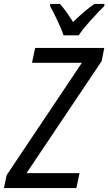

<svg xmlns="http://www.w3.org/2000/svg" viewBox="-46 -958 552 978"><path d="M-26 0 -12 -66 371 -638H117L133 -714H485L472 -647L89 -76H359L343 0ZM278 -778H355Q375 -809 417.5 -856Q460 -903 485 -927L486 -938H435Q410 -921 382.5 -897.5Q355 -874 326 -846Q288 -907 259 -938H210L209 -927Q225 -899 246 -854.5Q267 -810 278 -778Z"/></svg>

Font: Noto Sans UI SemiCondensed
Style: Italic
Weight: 400
Width: 4
Italic angle: -12°
Designer: Monotype Design Team
Foundry: Monotype Imaging Inc.
Version: Version 1.901